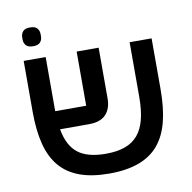

<svg xmlns="http://www.w3.org/2000/svg" viewBox="-85 -849 944 946"><g transform="rotate(-10 387.0 -376.5)"><path d="M387 12Q300 12 239 -10.5Q178 -33 140 -78Q102 -123 84.5 -191.5Q67 -260 67 -353V-608H177V-337H332V-608H442V-354Q442 -303 414.5 -274Q387 -245 330 -245H185Q200 -161 248 -124Q296 -87 387 -87Q442 -87 482 -101Q522 -115 547.5 -145Q573 -175 585 -222Q597 -269 597 -335V-608H707V-353Q707 -260 689.5 -191.5Q672 -123 634 -78Q596 -33 535 -10.5Q474 12 387 12ZM126 -671Q101 -671 90.5 -683Q80 -695 80 -712V-724Q80 -741 90.5 -753Q101 -765 126 -765Q151 -765 161.5 -753Q172 -741 172 -724V-712Q172 -695 161.5 -683Q151 -671 126 -671Z"/></g></svg>

Font: IBM Plex Sans Hebrew Medium
Style: Regular
Weight: 500
Designer: Mike Abbink, Paul van der Laan, Pieter van Rosmalen, Yanek Iontef
Foundry: Bold Monday
Version: Version 1.2